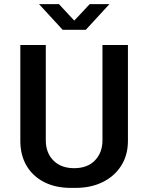

<svg xmlns="http://www.w3.org/2000/svg" viewBox="-20 -905 723 935"><path d="M325 10Q250 10 194.5 -18.5Q139 -47 109 -98.5Q79 -150 79 -219V-686H203V-222Q203 -161 240 -123.5Q277 -86 341 -86Q406 -86 442.5 -124Q479 -162 479 -222V-686H603V-219Q603 -150 570.5 -98.5Q538 -47 480.5 -18.5Q423 10 348 10ZM285 -760 170 -885H267L359 -786H324L417 -885H513L398 -760Z"/></svg>

Font: Chivo Medium Medium
Style: Regular
Weight: 500
Version: Version 2.002